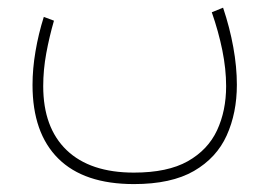

<svg xmlns="http://www.w3.org/2000/svg" viewBox="-20 -254 687 490"><path d="M321.8 186.5Q407.7 186.5 459.2 157.5Q510.7 128.4 533.9 78.6Q557.1 28.8 557.1 -34.2Q557.1 -77.6 547.4 -125.7Q537.6 -173.8 520.5 -222.7L549.3 -234.4Q566.4 -183.6 575.4 -133.5Q584.5 -83.5 584.5 -37.6Q584.5 34.2 558.6 91.6Q532.7 148.9 474.9 182.4Q417 215.8 321.8 215.8Q194.3 215.8 128.7 150.6Q63 85.4 63 -37.1Q63 -78.6 70.6 -123Q78.1 -167.5 91.8 -210.9L117.7 -201.2Q106 -160.6 98.1 -118.2Q90.3 -75.7 90.3 -34.2Q90.3 71.8 150.1 129.2Q210 186.5 321.8 186.5Z"/></svg>

Font: Vazirmatn UI Thin
Style: Regular
Weight: 100
Designer: Saber Rastikerdar
Foundry: Saber Rastikerdar
Version: Version 33.003